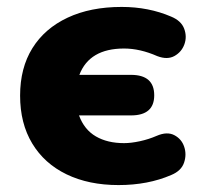

<svg xmlns="http://www.w3.org/2000/svg" viewBox="-20 -523 575 554"><path d="M322 11Q236 11 172 -20Q108 -51 73 -109Q38 -167 38 -247Q38 -327 73.5 -384Q109 -441 175 -472Q241 -503 331 -503Q409 -503 474 -475Q503 -463 511.5 -440Q520 -417 512 -395Q504 -373 483.5 -361.5Q463 -350 434 -361Q384 -383 338 -383Q238 -383 209 -307H358Q425 -307 425 -248Q425 -190 358 -190H208Q223 -149 256.5 -129.5Q290 -110 338 -110Q358 -110 383.5 -115.5Q409 -121 432 -131Q462 -144 483 -133Q504 -122 511.5 -99.5Q519 -77 511 -53.5Q503 -30 474 -18Q407 11 322 11Z"/></svg>

Font: Chiron GoRound TC H
Style: Regular
Weight: 900
Designer: Ryoko NISHIZUKA 西塚涼子 (kana, bopomofo & ideographs); Paul D. Hunt (Latin, Greek & Cyrillic); Sandoll Communications 산돌커뮤니
Foundry: Adobe
Version: Version 1.000;hotconv 1.1.1;makeotfexe 2.6.0